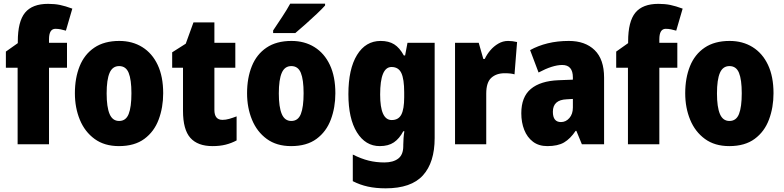

<svg xmlns="http://www.w3.org/2000/svg" viewBox="-20 -786 4270 1046"><path d="M345 -417H247V0H76V-417H12V-505L77 -551V-560Q77 -669 116.5 -717Q156 -765 242 -765Q278 -765 307 -759Q336 -753 374 -739L339 -619Q325 -623 311 -626Q297 -629 282 -629Q247 -629 247 -572V-553H345Z M869 -278Q869 -201 844.5 -135Q820 -69 766.5 -29.5Q713 10 628 10Q549 10 495.5 -29Q442 -68 415 -133.5Q388 -199 388 -278Q388 -361 414 -425.5Q440 -490 494 -526.5Q548 -563 630 -563Q701 -563 755 -529.5Q809 -496 839 -432.5Q869 -369 869 -278ZM561 -277Q561 -203 577 -165Q593 -127 629 -127Q666 -127 681 -165Q696 -203 696 -278Q696 -352 681 -389Q666 -426 629 -426Q593 -426 577 -389Q561 -352 561 -277Z M1192 -133Q1210 -133 1229 -138.5Q1248 -144 1269 -152V-21Q1241 -6 1209.5 2Q1178 10 1138 10Q1057 10 1017 -35Q977 -80 977 -182V-417H918V-501L992 -548L1034 -664H1148V-553H1262V-417H1148V-187Q1148 -133 1192 -133Z M1807 -278Q1807 -201 1782.5 -135Q1758 -69 1704.5 -29.5Q1651 10 1566 10Q1487 10 1433.5 -29Q1380 -68 1353 -133.5Q1326 -199 1326 -278Q1326 -361 1352 -425.5Q1378 -490 1432 -526.5Q1486 -563 1568 -563Q1639 -563 1693 -529.5Q1747 -496 1777 -432.5Q1807 -369 1807 -278ZM1499 -277Q1499 -203 1515 -165Q1531 -127 1567 -127Q1604 -127 1619 -165Q1634 -203 1634 -278Q1634 -352 1619 -389Q1604 -426 1567 -426Q1531 -426 1515 -389Q1499 -352 1499 -277ZM1751 -756Q1735 -738 1706.5 -711Q1678 -684 1646.5 -656Q1615 -628 1589 -606H1468V-620Q1492 -656 1517.5 -694.5Q1543 -733 1561 -766H1751Z M2054 -563Q2098 -563 2127.5 -544.5Q2157 -526 2180 -484H2187L2200 -553H2348V-34Q2348 99 2284 169.5Q2220 240 2081 240Q2027 240 1984 230.5Q1941 221 1902 201V56Q1948 79 1988.5 89Q2029 99 2074 99Q2122 99 2149.5 78Q2177 57 2177 10V3Q2177 -12 2178.5 -33Q2180 -54 2183 -71H2177Q2156 -31 2126 -10.5Q2096 10 2049 10Q1971 10 1924.5 -65Q1878 -140 1878 -273Q1878 -410 1925 -486.5Q1972 -563 2054 -563ZM2113 -421Q2051 -421 2051 -271Q2051 -132 2114 -132Q2151 -132 2166.5 -162Q2182 -192 2182 -256V-283Q2182 -355 2166.5 -388Q2151 -421 2113 -421Z M2748 -563Q2772 -563 2797 -557L2783 -381Q2773 -384 2760.5 -385.5Q2748 -387 2729 -387Q2684 -387 2656.5 -362Q2629 -337 2629 -276V0H2459V-553H2588L2613 -465H2621Q2632 -489 2651 -511.5Q2670 -534 2695 -548.5Q2720 -563 2748 -563Z M3079 -563Q3168 -563 3219.5 -513Q3271 -463 3271 -363V0H3150L3120 -73H3116Q3087 -30 3053 -10Q3019 10 2962 10Q2915 10 2883.5 -14Q2852 -38 2836 -78.5Q2820 -119 2820 -169Q2820 -258 2872 -301.5Q2924 -345 3023 -349L3101 -352V-364Q3101 -432 3043 -432Q2991 -432 2914 -391L2868 -513Q2911 -537 2964 -550Q3017 -563 3079 -563ZM3067 -245Q2992 -242 2992 -177Q2992 -121 3036 -121Q3063 -121 3082 -143Q3101 -165 3101 -200V-247Z M3670 -417H3572V0H3401V-417H3337V-505L3402 -551V-560Q3402 -669 3441.5 -717Q3481 -765 3567 -765Q3603 -765 3632 -759Q3661 -753 3699 -739L3664 -619Q3650 -623 3636 -626Q3622 -629 3607 -629Q3572 -629 3572 -572V-553H3670Z M4194 -278Q4194 -201 4169.5 -135Q4145 -69 4091.5 -29.5Q4038 10 3953 10Q3874 10 3820.5 -29Q3767 -68 3740 -133.5Q3713 -199 3713 -278Q3713 -361 3739 -425.5Q3765 -490 3819 -526.5Q3873 -563 3955 -563Q4026 -563 4080 -529.5Q4134 -496 4164 -432.5Q4194 -369 4194 -278ZM3886 -277Q3886 -203 3902 -165Q3918 -127 3954 -127Q3991 -127 4006 -165Q4021 -203 4021 -278Q4021 -352 4006 -389Q3991 -426 3954 -426Q3918 -426 3902 -389Q3886 -352 3886 -277Z"/></svg>

Font: Noto Sans Gujarati Condensed Black
Style: Regular
Weight: 900
Width: 3
Designer: Jelle Bosma - Monotype Design Team, Universal Thirst
Foundry: Monotype Imaging Inc.
Version: Version 2.106; ttfautohint (v1.8.4.7-5d5b)